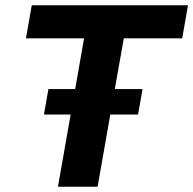

<svg xmlns="http://www.w3.org/2000/svg" viewBox="-20 -706 731 726"><path d="M199.2 0 247.1 -272.9H146L163.1 -369.1H264.2L297.9 -561H78.1L100.1 -686H690.9L668.9 -561H448.2L414.1 -369.1H519L502 -272.9H397L349.1 0Z"/></svg>

Font: Archivo
Style: Bold Italic
Weight: 700
Italic angle: -10°
Designer: Hector Gatti
Foundry: Omnibus-Type
Version: Version 2.001